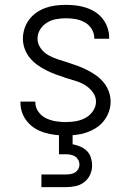

<svg xmlns="http://www.w3.org/2000/svg" viewBox="-20 -548 540 788"><path d="M249 8Q228 8 206.5 5.5Q185 3 164.5 -3Q144 -9 125.5 -20Q107 -31 93 -47.5Q79 -64 71.5 -84Q64 -104 64 -126V-131H125V-128Q125 -107 137.5 -89.5Q150 -72 168.5 -63Q187 -54 207.5 -50.5Q228 -47 249 -47Q270 -47 291 -50.5Q312 -54 330.5 -64Q349 -74 361.5 -92Q374 -110 374 -131Q374 -152 360.5 -170Q347 -188 328.5 -199Q310 -210 290 -216Q270 -222 249.5 -228.5Q229 -235 209 -242.5Q189 -250 170 -259.5Q151 -269 133.5 -281.5Q116 -294 102.5 -310.5Q89 -327 81.5 -347.5Q74 -368 74 -389Q74 -410 80.5 -430.5Q87 -451 100 -468Q113 -485 130.5 -497Q148 -509 168 -516Q188 -523 209 -525.5Q230 -528 251 -528Q272 -528 292.5 -525.5Q313 -523 333 -516.5Q353 -510 370.5 -499Q388 -488 401 -471.5Q414 -455 421 -435Q428 -415 428 -394V-389H367V-392Q367 -412 356 -429.5Q345 -447 327.5 -456.5Q310 -466 290.5 -469.5Q271 -473 251 -473Q231 -473 211 -469.5Q191 -466 173.5 -455.5Q156 -445 145 -427.5Q134 -410 134 -389Q134 -368 147 -350Q160 -332 178.5 -321.5Q197 -311 217.5 -304.5Q238 -298 258.5 -291.5Q279 -285 299 -277.5Q319 -270 338 -260.5Q357 -251 374.5 -238.5Q392 -226 405.5 -209.5Q419 -193 426.5 -172.5Q434 -152 434 -131Q434 -109 426.5 -88.5Q419 -68 405.5 -51Q392 -34 373.5 -22.5Q355 -11 334.5 -4Q314 3 292.5 5.5Q271 8 249 8ZM150 220V168H250Q260 168 269.5 166.5Q279 165 287.5 160Q296 155 301 146Q306 137 306 127Q306 117 301 108Q296 99 288 94Q280 89 270 87Q260 85 250 85H222V-47H278V44Q294 47 309.5 53.5Q325 60 336.5 71.5Q348 83 353 99Q358 115 358 131Q358 151 349.5 169.5Q341 188 325 200Q309 212 289.5 216Q270 220 250 220Z"/></svg>

Font: Iosevka Term Curly Light
Style: Regular
Weight: 300
Designer: Belleve Invis
Foundry: Belleve Invis
Version: Version 32.3.0